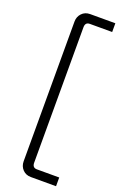

<svg xmlns="http://www.w3.org/2000/svg" viewBox="-182 -792 689 1074"><g transform="rotate(20 163.0 -255.0)"><path d="M156 230Q126 230 107 210Q88 190 88 161V-671Q88 -700 107 -720Q126 -740 156 -740H306V-688H173Q146 -688 146 -658V148Q146 178 173 178H306V230Z"/></g></svg>

Font: Space Grotesk Light
Style: Regular
Weight: 300
Designer: Florian Karsten
Foundry: Florian Karsten
Version: Version 2.000